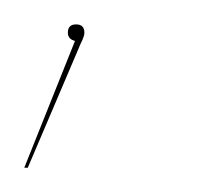

<svg xmlns="http://www.w3.org/2000/svg" viewBox="-44 -30 174 159"><path d="M25.9 -2.9Q25.9 0 22.9 5.9L-21 108.9H-23.9L18.1 3.9Q12.2 2.4 12.2 -2.9Q12.2 -9.8 19 -9.8Q25.9 -9.8 25.9 -2.9Z"/></svg>

Font: Fira Sans Compressed Two
Style: Italic
Weight: 100
Width: 3
Italic angle: -8°
Designer: Carrois Corporate & Edenspiekermann AG
Foundry: Carrois Corporate GbR & Edenspiekermann AG
Version: Version 4.203;PS 004.203;hotconv 1.0.88;makeotf.lib2.5.64775